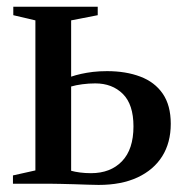

<svg xmlns="http://www.w3.org/2000/svg" viewBox="-20 -532 538 556"><path d="M17.5 0V-24L82.5 -38.5V-473L18.5 -488V-512.5H263V-488L186 -473V-310Q199 -314.5 214.8 -318Q230.5 -321.5 249.2 -323.8Q268 -326 290 -326Q344.5 -326 386.2 -310.2Q428 -294.5 451.2 -260.8Q474.5 -227 474.5 -173.5Q474.5 -119 449.8 -79.5Q425 -40 378.2 -18.2Q331.5 3.5 265.5 3.5Q253 3.5 234.2 2.8Q215.5 2 195 1.5Q174.5 1 155.2 0.5Q136 0 122 0ZM243.5 -30.5Q300 -30.5 333.2 -65Q366.5 -99.5 366.5 -166Q366.5 -229.5 335.8 -260Q305 -290.5 256 -290.5Q237 -290.5 218.2 -288Q199.5 -285.5 186 -281.5V-37.5Q196.5 -34.5 211.5 -32.5Q226.5 -30.5 243.5 -30.5Z"/></svg>

Font: Merriweather 120pt Medium
Style: Regular
Weight: 500
Version: Version 2.100